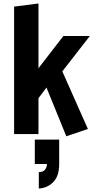

<svg xmlns="http://www.w3.org/2000/svg" viewBox="-20 -770 540 1103"><path d="M361 13 247 -267 201 -206V0H61V-732L201 -750V-378L344 -563H496L338 -360L485 -29ZM203 219Q227 219 238 205.5Q249 192 250 172H180V32H320V172Q320 241 286.5 275.5Q253 310 203 313Z"/></svg>

Font: Francois One
Style: Regular
Weight: 400
Designer: Vernon Adams
Foundry: Vernon Adams
Version: Version 2.000